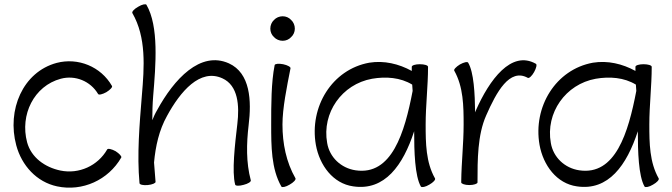

<svg xmlns="http://www.w3.org/2000/svg" viewBox="-20 -841 3097 885"><path d="M496 -445C445 -534 340 -577 241 -551C85 -509 11 -334 55 -171C80 -78 149 -2 243 18C360 43 479 -11 539 -115C542 -120 530 -133 513 -144C495 -154 477 -158 474 -152C431 -77 344 -37 258 -55C187 -70 124 -115 105 -185C71 -312 137 -445 260 -478C327 -496 397 -467 432 -408C435 -402 452 -406 470 -416C488 -427 500 -440 496 -445Z M590 -781C655 -668 645 -532 634 -402C623 -267 611 -128 623 3C623 10 640 14 661 12C682 10 698 3 697 -3C695 -33 692 -62 690 -92C697 -167 713 -241 750 -307C811 -419 902 -527 1005 -480C1078 -447 1084 -354 1074 -270C1063 -176 1048 -50 1064 10C1065 16 1083 17 1103 11C1123 6 1138 -3 1136 -10C1114 -92 1116 -179 1126 -264C1140 -377 1134 -504 1035 -549C903 -608 782 -476 704 -333C695 -318 688 -302 682 -287C682 -324 683 -361 686 -398C698 -542 713 -719 655 -819C652 -824 635 -821 617 -810C599 -800 587 -787 590 -781Z M1339 -709C1339 -724 1333 -739 1322 -749C1312 -760 1298 -766 1283 -766C1268 -766 1253 -760 1243 -749C1232 -739 1226 -724 1226 -709C1226 -694 1232 -680 1243 -670C1253 -659 1268 -653 1283 -653C1298 -653 1312 -659 1322 -670C1333 -680 1339 -694 1339 -709ZM1246 -541C1230 -461 1230 -358 1230 -267C1230 -168 1230 -63 1277 19C1280 24 1297 21 1315 10C1333 0 1345 -13 1342 -19C1299 -94 1282 -180 1282 -267C1282 -342 1302 -440 1319 -526C1321 -532 1305 -541 1285 -545C1265 -549 1247 -547 1246 -541Z M1985 -19C1943 -93 1942 -181 1942 -267C1942 -356 1953 -444 1953 -533C1953 -540 1936 -545 1915 -545C1895 -545 1878 -540 1878 -533C1878 -527 1878 -521 1878 -514C1818 -547 1750 -563 1682 -552C1511 -521 1405 -349 1436 -173C1453 -79 1515 5 1608 18C1754 40 1838 -80 1889 -236C1889 -143 1892 -30 1920 19C1924 24 1941 21 1959 10C1977 0 1989 -13 1985 -19ZM1619 -56C1552 -66 1499 -116 1488 -182C1463 -321 1556 -453 1695 -478C1759 -489 1826 -484 1880 -451C1881 -441 1881 -432 1882 -422C1845 -229 1786 -31 1619 -56Z M2181 0C2181 -105 2181 -219 2221 -309C2268 -416 2329 -529 2413 -482C2419 -479 2432 -491 2442 -509C2452 -527 2456 -544 2450 -547C2337 -611 2236 -474 2173 -331C2172 -328 2171 -326 2170 -323C2169 -410 2164 -508 2138 -552C2135 -558 2118 -554 2100 -544C2082 -533 2070 -520 2074 -515C2116 -440 2117 -352 2117 -267C2117 -180 2107 -93 2106 -6C2106 -5 2106 -3 2106 -1V0C2106 6 2123 12 2143 12C2164 12 2181 6 2181 0Z M3016 -19C2974 -93 2973 -181 2973 -267C2973 -356 2984 -444 2984 -533C2984 -540 2967 -545 2946 -545C2926 -545 2909 -540 2909 -533C2909 -527 2909 -521 2909 -514C2849 -547 2781 -563 2713 -552C2542 -521 2436 -349 2467 -173C2484 -79 2546 5 2639 18C2785 40 2869 -80 2920 -236C2920 -143 2923 -30 2951 19C2955 24 2972 21 2990 10C3008 0 3020 -13 3016 -19ZM2650 -56C2583 -66 2530 -116 2519 -182C2494 -321 2587 -453 2726 -478C2790 -489 2857 -484 2911 -451C2912 -441 2912 -432 2913 -422C2876 -229 2817 -31 2650 -56Z"/></svg>

Font: Nupuram Light
Style: Regular
Weight: 300
Designer: Santhosh Thottingal (santhosh.thottingal@gmail.com)
Foundry: SMC
Version: Version 1.000